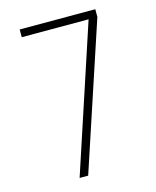

<svg xmlns="http://www.w3.org/2000/svg" viewBox="-111 -812 722 888"><g transform="rotate(-15 250.0 -367.5)"><path d="M159 0 389 -698H69V-735H431V-698L200 0Z"/></g></svg>

Font: Iosevka Extralight
Style: Regular
Weight: 200
Monospace: yes
Designer: Belleve Invis
Foundry: Belleve Invis
Version: Version 32.0.1; ttfautohint (v1.8.4)